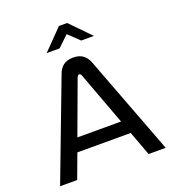

<svg xmlns="http://www.w3.org/2000/svg" viewBox="-155 -1000 1015 1119"><g transform="rotate(-20 352.5 -440.0)"><path d="M257 -612 25 0H131L187 -151H518L574 0H680L448 -612C433 -651 407 -679 352 -679C298 -679 271 -651 257 -612ZM217 -233 338 -561C343 -574 350 -575 352 -575C355 -575 362 -574 366 -561L488 -233ZM217 -756H297L364 -820L431 -756H510L389 -880H338Z"/></g></svg>

Font: LT Wave Alt
Style: Regular
Weight: 400
Designer: Daniel Lyons
Version: Version 2.5 (Glyphs App)